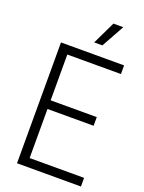

<svg xmlns="http://www.w3.org/2000/svg" viewBox="-173 -1025 831 1105"><g transform="rotate(20 243.0 -472.5)"><path d="M134.5 -53H468V0H76.5V-740H463V-687H134.5V-406.5H417V-353.5H134.5ZM256 -805.5 323 -945H383.5L306 -805.5Z"/></g></svg>

Font: Encode Sans Condensed Light
Style: Regular
Weight: 300
Width: 3
Designer: Multiple Designers
Foundry: Impallari Type
Version: Version 2.000